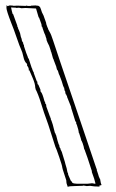

<svg xmlns="http://www.w3.org/2000/svg" viewBox="-20 -727 452 746"><path d="M159 -639 160 -633 165 -619H166Q166 -614 172.5 -603.5Q179 -593 186.5 -569Q194 -545 288 -269L355 -71H356V-66L362 -48Q364 -40 365 -39L367 -34L369 -31Q372 -13 373 -12H374Q374 -8 373 -7H367Q367 -3 366 -2Q346 -2 330 -5L317 -4L305 -6Q301 -6 300 -5V-4Q299 -5 297 -5L268 -4Q250 -4 243 -1Q242 -7 240 -9V-13Q239 -13 238 -14L239 -17H238Q238 -27 237 -28L224 -68L222 -76Q222 -82 210 -117Q198 -152 195 -157Q193 -162 179.5 -205.5Q166 -249 159 -267Q152 -285 140 -324Q128 -363 117 -383L119 -384L117 -386Q117 -401 106.5 -425Q96 -449 94 -454Q93 -454 92 -453V-455Q92 -465 85 -472Q85 -474 86 -474L84 -480Q75 -487 71 -506Q67 -525 62 -535Q57 -545 44.5 -581.5Q32 -618 24 -637Q5 -686 5 -696.5Q5 -707 7 -707Q7 -705 8 -704.5Q9 -704 9 -703L18 -706L32 -705L33 -704Q34 -705 49 -705L83 -704V-706H85Q86 -705 86 -704H100V-705L121 -706V-705H126Q130 -705 133.5 -701.5Q137 -698 137 -696L139 -691L143 -679L149 -667ZM210 -164 211 -157 213 -152 215 -150Q215 -146 216 -145L220 -137L232 -98L234 -90Q240 -72 242 -58Q245 -54 245 -48L255 -25L259 -21L261 -17Q265 -13 288 -13H319Q320 -13 338 -15L349 -13L351 -14Q348 -29 337 -58Q337 -64 336 -65L320 -114L311 -139L309 -145L307 -148Q306 -152 305 -158Q305 -159 300 -174H299Q299 -178 296 -181Q296 -184 287 -211H286Q286 -220 278 -244H277Q276 -246 276 -250Q276 -254 275 -254L273 -255L259 -300L257 -306L256 -312L242 -347L241 -349Q241 -354 238 -357Q238 -359 237 -360H236Q234 -363 233 -373L231 -375L229 -387H228Q227 -388 227 -391H226Q220 -409 220 -411L211 -435Q208 -440 208 -442L205 -452L202 -456L201 -458L198 -470Q198 -471 197 -472L189 -493Q188 -498 186 -500L179 -525Q177 -527 177 -531L171 -549L165 -561Q160 -571 160 -578L158 -583L156 -590L152 -599L146 -616L144 -623H143Q142 -623 142 -625L141 -633L132 -658L130 -660L120 -694L79 -696L63 -695Q57 -697 52 -697L43 -696V-697Q40 -697 33.5 -697.5Q27 -698 23 -698L26 -684L29 -673L31 -672L47 -628L48 -622L50 -620Q50 -614 53 -611L58 -598L61 -584L64 -576Q64 -570 68 -563H69Q70 -562 70 -558.5Q70 -555 73 -552Q73 -546 74 -545L82 -521Q89 -504 89 -502L92 -498Q92 -497 93 -494.5Q94 -492 95 -488.5Q96 -485 97 -482L101 -470Q103 -463 104 -462L105 -460Q105 -457 110 -447H111Q111 -442 112 -441L123 -411L125 -410Q125 -398 129 -398L137 -379Q137 -370 139 -370Q145 -364 153 -333L155 -331L156 -325L157 -323Q160 -323 160 -313L172 -280L174 -274H175Q175 -270 176 -269H177Q177 -263 178 -262L180 -258L185 -243L193 -212L197 -205L196 -203Q198 -203 198 -202L204 -179L206 -173L208 -166Z"/></svg>

Font: Londrina Sketch
Style: Regular
Weight: 400
Designer: Marcelo Magalhaes
Foundry: Marcelo Magalhaes
Version: Version 1.001 2011